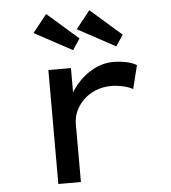

<svg xmlns="http://www.w3.org/2000/svg" viewBox="-54 -832 784 881"><g transform="rotate(-5 337.5 -391.0)"><path d="M179 0V-525H283V-341L258 -357Q273 -406 307 -447Q341 -488 386 -512Q431 -536 479 -536Q510 -536 539.5 -529.5Q569 -523 586 -512L559 -404Q540 -415 512.5 -421Q485 -427 461 -427Q421 -427 388 -413.5Q355 -400 331.5 -377Q308 -354 295.5 -326Q283 -298 283 -268V0ZM499 -606 325 -700 390 -782 533 -657ZM300 -606 126 -700 191 -782 334 -657Z"/></g></svg>

Font: Lexend Peta
Style: Regular
Weight: 400
Designer: Bonnie Shaver-Troup, Thomas Jockin
Foundry: Lexend
Version: Version 1.007